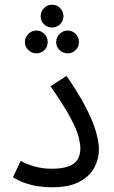

<svg xmlns="http://www.w3.org/2000/svg" viewBox="-20 -792 483 817"><path d="M35 -38 68 -107Q92 -94 126 -84Q160 -74 200 -74Q243 -74 270 -83.5Q297 -93 309.5 -112.5Q322 -132 322 -161Q322 -179 314.5 -209.5Q307 -240 279.5 -291.5Q252 -343 195 -425L263 -469Q313 -397 343.5 -338.5Q374 -280 387.5 -234.5Q401 -189 401 -156Q401 -116 381.5 -79Q362 -42 318 -18.5Q274 5 201 5Q170 5 139 0Q108 -5 81.5 -15Q55 -25 35 -38ZM202 -675Q181 -675 167 -689Q153 -703 153 -723Q153 -743 167 -757.5Q181 -772 202 -772Q222 -772 236 -757.5Q250 -743 250 -723Q250 -703 236 -689Q222 -675 202 -675ZM135 -565Q115 -565 100.5 -579Q86 -593 86 -613Q86 -633 100.5 -647.5Q115 -662 135 -662Q155 -662 169 -647.5Q183 -633 183 -613Q183 -593 169 -579Q155 -565 135 -565ZM268 -565Q248 -565 233.5 -579Q219 -593 219 -613Q219 -633 233.5 -647.5Q248 -662 268 -662Q288 -662 302 -647.5Q316 -633 316 -613Q316 -593 302 -579Q288 -565 268 -565Z"/></svg>

Font: Noto Sans Arabic SemiCondensed
Style: Regular
Weight: 400
Width: 4
Designer: Monotype Design Team, Nadine Chahine, Nizar Qandah and Khaled Hosny
Foundry: Monotype Imaging Inc.
Version: Version 2.012